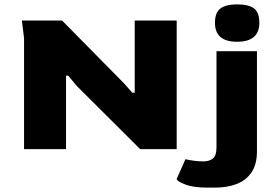

<svg xmlns="http://www.w3.org/2000/svg" viewBox="-20 -682 1266 878"><path d="M90 0V-508L80 -588H264L546 -302L585 -258H596V-588H788V0H621L331 -289L292 -336H282V0ZM1064 -491Q963 -491 963 -578Q963 -625 988.5 -643.5Q1014 -662 1064 -662Q1117 -662 1141.5 -643.5Q1166 -625 1166 -578Q1166 -491 1064 -491ZM927 176Q863 176 825.5 161Q788 146 788 136L828 46Q840 49 862.5 52.5Q885 56 910 56Q937 56 953.5 43Q970 30 970 -10V-448H1155V10Q1155 70 1130 106.5Q1105 143 1062 159.5Q1019 176 963 176Z"/></svg>

Font: Goldman
Style: Bold
Weight: 700
Designer: Jaikishan Patel
Version: Version 1.000; ttfautohint (v1.8.3)